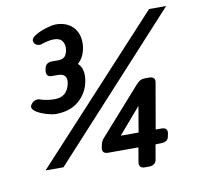

<svg xmlns="http://www.w3.org/2000/svg" viewBox="-81 -753 936 907"><g transform="rotate(-10 386.5 -299.0)"><path d="M163 3H77L691 -663H773ZM623 -97H652Q665 -97 672 -90.5Q679 -84 677 -70L674 -55Q672 -41 662 -35Q652 -29 640 -29L610 -28L598 42Q596 56 586 63Q576 70 564 70H541Q528 70 521 63Q514 56 516 42L528 -28H382Q369 -28 362 -34.5Q355 -41 357 -55L360 -70Q363 -87 374 -99L572 -322L579 -329Q593 -344 614 -344H637Q649 -344 656.5 -337Q664 -330 661 -316ZM171 -251Q160 -251 141 -255.5Q122 -260 103.5 -267.5Q85 -275 72.5 -285.5Q60 -296 62 -308Q74 -334 102 -334Q126 -326 144 -323.5Q162 -321 179 -321Q240 -321 252 -386Q259 -431 212 -431H183Q169 -431 163 -439Q157 -447 159 -461L161 -471Q163 -485 172.5 -492Q182 -499 195 -499H224Q246 -499 256.5 -508.5Q267 -518 271 -540Q275 -565 263.5 -582.5Q252 -600 222 -600Q197 -600 156 -586Q127 -586 124 -612Q126 -624 141 -634Q156 -644 175.5 -651.5Q195 -659 214 -663.5Q233 -668 243 -668Q275 -668 297.5 -657Q320 -646 333.5 -628Q347 -610 351.5 -586.5Q356 -563 352 -537Q344 -491 315 -466Q346 -438 335 -379Q325 -324 282.5 -287.5Q240 -251 171 -251ZM541 -97 562 -221 439 -78 442 -84Q438 -81 435 -80Q429 -78 430 -83Q427 -78 423 -82Q421 -84 419 -87Q419 -89 422 -91Q426 -97 435 -97Z"/></g></svg>

Font: Jura
Style: Bold Italic
Weight: 700
Designer: Ed Merritt
Foundry: Ten by Twenty
Version: Version 1.007